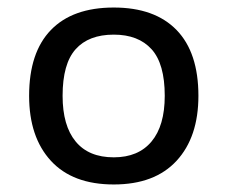

<svg xmlns="http://www.w3.org/2000/svg" viewBox="-20 -485 610 515"><path d="M285.2 9.8Q174.8 9.8 116.5 -53.7Q58.1 -117.2 58.1 -228Q58.1 -344.2 116.5 -404.5Q174.8 -464.8 285.2 -464.8Q395 -464.8 453.6 -404.5Q512.2 -344.2 512.2 -228Q512.2 -117.2 453.6 -53.7Q395 9.8 285.2 9.8ZM285.2 -63Q351.1 -63 386.5 -105.5Q421.9 -147.9 421.9 -228Q421.9 -314 386.5 -353Q351.1 -392.1 285.2 -392.1Q217.8 -392.1 182.9 -353Q147.9 -314 147.9 -228Q147.9 -147.9 182.9 -105.5Q217.8 -63 285.2 -63Z"/></svg>

Font: Kurinto Seri
Style: Regular
Weight: 400
Designer: Kurinto was developed by Clint Goss from a range of fonts that are compatible with the SIL Open Font License Version 1.1
Foundry: Clinton F. Goss
Version: Version 2.196; July 25, 2020